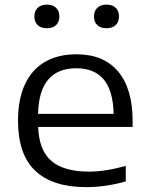

<svg xmlns="http://www.w3.org/2000/svg" viewBox="-20 -780 626 810"><path d="M539.5 -244.5H141Q144.5 -145.5 197 -100.8Q249.5 -56 355.5 -56Q423.5 -56 510.5 -80V-14.5Q424.5 9.5 344.5 9.5Q202 9.5 129 -59.2Q56 -128 56 -271Q56 -361.5 85.2 -424.2Q114.5 -487 169.8 -519Q225 -551 302.5 -551Q417 -551 478.2 -478.5Q539.5 -406 539.5 -268.5ZM140.5 -299.5H459.5Q457 -398 417.5 -445Q378 -492 301.5 -492Q224.5 -492 183.8 -444.8Q143 -397.5 140.5 -299.5ZM125 -710.5Q125 -733.5 138.8 -747Q152.5 -760.5 177.5 -760.5Q202.5 -760.5 216.5 -747Q230.5 -733.5 230.5 -710.5Q230.5 -687.5 216.8 -674.2Q203 -661 177.5 -661Q152.5 -661 138.8 -674.2Q125 -687.5 125 -710.5ZM376.5 -710.5Q376.5 -733.5 390.5 -747Q404.5 -760.5 429.5 -760.5Q454.5 -760.5 468.2 -747Q482 -733.5 482 -710.5Q482 -687.5 468.2 -674.2Q454.5 -661 429.5 -661Q404 -661 390.2 -674.2Q376.5 -687.5 376.5 -710.5Z"/></svg>

Font: Encode Sans Expanded
Style: Regular
Weight: 400
Width: 7
Designer: Multiple Designers
Foundry: Impallari Type
Version: Version 2.000